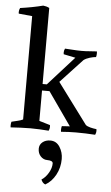

<svg xmlns="http://www.w3.org/2000/svg" viewBox="-68 -799 678 1177"><g transform="rotate(5 271.0 -210.5)"><path d="M187 -277H213L373 -455L300 -470Q299 -474 299 -481Q299 -493 305 -505Q332 -504 355.5 -502Q379 -500 407 -500Q436 -500 454.5 -502Q473 -504 501 -505Q502 -501 502 -497.5Q502 -494 502 -490Q502 -481 499 -470Q483 -469 461 -462.5Q439 -456 424 -445L288 -299L473 -50Q482 -42 501.5 -37Q521 -32 540 -30Q540 -27 540.5 -24.5Q541 -22 541 -19Q541 -7 535 5Q506 3 476.5 2Q447 1 416 1Q394 1 371.5 2Q349 3 325 5Q324 1 324 -2.5Q324 -6 324 -9Q324 -20 327 -30L376 -33L233 -237H187V-50L254 -30Q254 -27 254.5 -24.5Q255 -22 255 -19Q255 -7 249 5Q222 3 193.5 1.5Q165 0 137 0Q109 0 76 1.5Q43 3 15 5Q14 1 14 -2.5Q14 -6 14 -9Q14 -20 17 -30Q36 -35 54.5 -39Q73 -43 87 -50V-686L4 -694Q3 -697 3 -700Q3 -703 3 -705Q3 -717 9 -729Q45 -734 81.5 -741Q118 -748 149 -756Q159 -755 168 -752.5Q177 -750 187 -745ZM198 120Q198 95 217 79.5Q236 64 265 64Q302 64 323 97Q344 130 344 171Q344 224 320 268.5Q296 313 257 335Q240 329 231 307Q256 291 273.5 261Q291 231 291 203Q291 185 256 185Q232 185 215 166.5Q198 148 198 120Z"/></g></svg>

Font: Alike
Style: Regular
Weight: 400
Designer: Sveta Sebyakina
Foundry: Cyreal (www.cyreal.org)
Version: Version 1.301; ttfautohint (v1.8.4.7-5d5b)